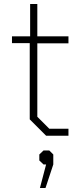

<svg xmlns="http://www.w3.org/2000/svg" viewBox="-20 -680 413 962"><path d="M129 -82V-464H40V-498H131V-660H167V-498H323V-463H167V-95L227 -35H323V0H211ZM211 144H198L177 124V94L198 74H227L247 94V144L208 262H180Z"/></svg>

Font: Chakra Petch ExtraLight
Style: Regular
Weight: 275
Designer: Katatrad Aksorn Co.,Ltd.
Foundry: Cadson Demak Co.,Ltd.
Version: Version 1.000; ttfautohint (v1.6)